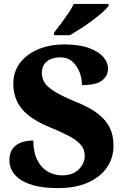

<svg xmlns="http://www.w3.org/2000/svg" viewBox="-20 -951 634 981"><path d="M277 10Q202 10 153.5 -3.5Q105 -17 77.5 -38Q50 -59 39 -83.5Q28 -108 28 -129Q28 -170 45.5 -192.5Q63 -215 90.5 -224Q118 -233 150 -233Q151 -170 172 -130.5Q193 -91 226 -73Q259 -55 297 -55Q352 -55 382.5 -85.5Q413 -116 413 -155Q413 -188 392.5 -211.5Q372 -235 333.5 -255.5Q295 -276 241 -298Q167 -328 125 -362Q83 -396 65.5 -436.5Q48 -477 48 -523Q48 -585 82.5 -630Q117 -675 176 -699.5Q235 -724 308 -724Q385 -724 435 -705.5Q485 -687 508.5 -659Q532 -631 532 -601Q532 -564 501.5 -540Q471 -516 399 -516Q399 -549 386.5 -582Q374 -615 349.5 -636.5Q325 -658 288 -658Q247 -658 220.5 -638Q194 -618 194 -576Q194 -552 207 -530Q220 -508 258 -484Q296 -460 367 -431Q440 -402 482 -368.5Q524 -335 542 -296Q560 -257 560 -208Q560 -143 525.5 -94Q491 -45 427.5 -17.5Q364 10 277 10ZM256 -784Q271 -803 290.5 -829Q310 -855 328.5 -882Q347 -909 357 -931H535V-921Q526 -908 503.5 -888Q481 -868 451.5 -846Q422 -824 391.5 -804.5Q361 -785 337 -771H256Z"/></svg>

Font: Noto Rashi Hebrew ExtraBold
Style: Regular
Weight: 800
Version: Version 1.006